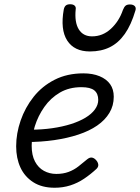

<svg xmlns="http://www.w3.org/2000/svg" viewBox="-20 -864 658 903"><path d="M237 19Q177 19 136.5 -7Q96 -33 76 -76.5Q56 -120 56 -176Q56 -236 77 -297Q98 -358 138 -408.5Q178 -459 237 -489Q296 -519 372 -519Q416 -519 448.5 -505.5Q481 -492 498 -468Q515 -444 515 -409Q515 -367 494.5 -333Q474 -299 437 -273.5Q400 -248 348.5 -231Q297 -214 235 -205Q173 -196 103 -196L122 -254Q177 -254 225.5 -261Q274 -268 313.5 -280.5Q353 -293 382 -310.5Q411 -328 426.5 -349.5Q442 -371 442 -394Q442 -424 423.5 -439Q405 -454 363 -454Q305 -454 261.5 -428.5Q218 -403 188.5 -361Q159 -319 144 -271Q129 -223 129 -178Q129 -134 144.5 -104.5Q160 -75 186.5 -60.5Q213 -46 245 -46Q277 -46 302.5 -55.5Q328 -65 349 -81.5Q370 -98 389 -114Q401 -124 411 -123Q421 -122 430 -113Q440 -103 442 -91.5Q444 -80 434 -70Q406 -44 375.5 -23.5Q345 -3 310.5 8Q276 19 237 19ZM403 -622Q329 -622 296 -673.5Q263 -725 280 -820Q283 -833 290 -838.5Q297 -844 310 -844Q324 -844 331 -837.5Q338 -831 336 -820Q330 -759 350.5 -726Q371 -693 413 -693Q463 -693 501.5 -728.5Q540 -764 558 -817Q564 -832 571 -837.5Q578 -843 591 -843Q606 -843 613.5 -835.5Q621 -828 617 -815Q597 -747 567 -704.5Q537 -662 496.5 -642Q456 -622 403 -622Z"/></svg>

Font: Playwrite RO Light
Style: Regular
Weight: 300
Version: Version 1.002